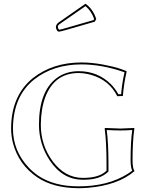

<svg xmlns="http://www.w3.org/2000/svg" viewBox="-20 -990 800 1020"><path d="M545.9 -117.2Q545.9 -236.3 536.1 -307.1L538.1 -310.1Q539.6 -310.1 620.1 -307.1Q620.1 -307.1 692.9 -310.1L693.8 -307.1Q684.1 -239.7 684.1 -137.2Q684.6 -95.7 693.8 -83V-80.1Q606 -6.3 451.7 7.3Q423.8 9.8 397 9.8Q263.7 9.3 178.2 -47.9Q79.6 -114.7 48.8 -230Q39.1 -268.6 39.1 -307.1Q39.1 -470.2 141.1 -563.5Q148.4 -569.8 154.8 -575.2Q259.8 -657.7 412.1 -658.2Q466.3 -658.2 526.1 -647.2Q585.9 -636.2 618.7 -624.5L650.9 -612.8L652.8 -609.9Q637.7 -544.9 632.8 -480L603 -479Q560.5 -564.5 463.9 -592.3Q430.7 -601.6 397.9 -602.1Q269.5 -602.1 220.7 -474.1Q197.3 -411.1 196.8 -327.1Q196.8 -218.3 259.8 -133.3Q325.2 -45.4 419.9 -44.9Q498 -44.9 536.1 -74.7Q541.5 -79.1 545.9 -83ZM434.1 -970.2Q474.1 -941.9 491.2 -889.2L483.9 -875L332 -831.1Q300.8 -822.3 293 -821.8Q282.7 -821.8 277.8 -840.8Q276.9 -844.7 276.9 -847.2Q278.3 -861.3 292 -871.1ZM556.2 -117.2V-78.6L552.7 -75.7Q511.2 -36.6 432.1 -35.2Q425.8 -35.2 419.9 -35.2Q312.5 -35.2 243.7 -138.7Q187.5 -224.1 187 -327.1Q187 -502 278.8 -573.7Q328.6 -611.8 397.9 -611.8Q499 -611.8 568.8 -543Q592.8 -518.6 608.9 -489.3L623.5 -489.7Q628.4 -548.8 641.6 -606Q522.5 -647.9 412.1 -647.9Q262.7 -647.5 161.1 -567.4Q56.6 -483.9 49.3 -327.1Q48.8 -316.4 48.8 -307.1Q48.8 -189 131.8 -100.6Q155.8 -75.2 183.6 -56.2Q267.6 0 397 0Q554.7 0 660.6 -67.9Q672.4 -75.7 682.1 -83Q674.3 -100.6 673.8 -137.2Q673.8 -237.8 682.6 -299.3Q647 -296.9 620.1 -296.9Q591.3 -296.9 546.9 -299.3Q556.2 -230 556.2 -117.2ZM434.1 -957.5 297.9 -862.8Q287.1 -855.5 287.1 -847.7Q287.6 -838.9 293.9 -832Q301.8 -832.5 329.1 -840.8L477.1 -883.3L480 -889.6Q464.8 -932.6 434.1 -957.5Z"/></svg>

Font: Linux Biolinum Outline O
Style: Bold
Weight: 700
Designer: Philipp H. Poll
Foundry: Philipp H. Poll
Version: Version 0.9.2